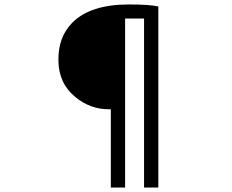

<svg xmlns="http://www.w3.org/2000/svg" viewBox="-20 -784 1040 861"><path d="M477 -294H468Q386 -294 320 -347Q243 -409 242 -512Q240 -617 304 -682Q385 -764 558 -764Q651 -764 690 -755V57H626V-701H541V57H477Z"/></svg>

Font: 思源黑体R
Style: Regular
Weight: 400
Designer: Ryoko NISHIZUKA  (kana & ideographs); Paul D. Hunt (Latin, Greek & Cyrillic); Wenlong ZHANG  (bopomofo); Sandoll Communi
Foundry: Adobe Systems Incorporated
Version: Version 1.00 June 24, 2014, initial release